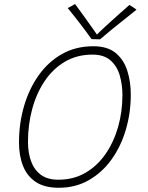

<svg xmlns="http://www.w3.org/2000/svg" viewBox="-20 -884 717 930"><path d="M264.5 25.5Q195.5 25.5 153.2 -2.8Q111 -31 91.5 -80.5Q72 -130 72 -194Q72 -285.5 96.2 -369.2Q120.5 -453 166.8 -518.5Q213 -584 279.8 -622Q346.5 -660 432 -660Q501.5 -660 541 -626.8Q580.5 -593.5 597 -540.2Q613.5 -487 613.5 -426Q613.5 -337 589.5 -255.8Q565.5 -174.5 520 -111.2Q474.5 -48 410 -11.2Q345.5 25.5 264.5 25.5ZM262.5 -13.5Q336 -13.5 393.5 -46.8Q451 -80 491 -137.8Q531 -195.5 552 -269Q573 -342.5 573 -423.5Q573 -474 560 -518.8Q547 -563.5 515.2 -591.5Q483.5 -619.5 428 -619.5Q352.5 -619.5 294.2 -585Q236 -550.5 196 -490.8Q156 -431 135.8 -355.2Q115.5 -279.5 115.5 -197Q115.5 -144.5 130.5 -103Q145.5 -61.5 177.8 -37.5Q210 -13.5 262.5 -13.5ZM607 -860Q611 -857.5 615.8 -854.5Q620.5 -851.5 625.2 -848.5Q630 -845.5 634 -842.5Q638 -839.5 641 -837Q567.5 -779 525.5 -744.5Q483.5 -710 464.5 -693.5Q458 -693.5 450.5 -693.8Q443 -694 436 -694.2Q429 -694.5 423.5 -694.5Q399 -729 369.2 -767.8Q339.5 -806.5 308 -845Q313.5 -847.5 319.8 -851Q326 -854.5 332.2 -858Q338.5 -861.5 343.5 -864.5Q357 -846 374.8 -821.8Q392.5 -797.5 409.2 -773.8Q426 -750 438 -733.2Q450 -716.5 452 -713H446Q462 -729.5 491.2 -756.5Q520.5 -783.5 552.2 -811.8Q584 -840 607 -860Z"/></svg>

Font: Grandstander Thin Thin
Style: Italic
Weight: 250
Italic angle: -15°
Version: Version 1.200